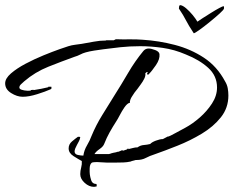

<svg xmlns="http://www.w3.org/2000/svg" viewBox="-59 -627 905 744"><path d="M640 -607Q649 -606 662 -595Q675 -584 687 -569.5Q699 -555 706 -543Q711 -547 726 -556.5Q741 -566 758.5 -577Q776 -588 790 -595.5Q804 -603 807 -603Q809 -603 809 -599.5Q809 -596 809 -594Q808 -589 792 -574.5Q776 -560 754.5 -542.5Q733 -525 715 -512Q697 -499 692 -498L690 -501Q672 -528 661.5 -548.5Q651 -569 636 -591Q633 -594 635 -600Q635 -607 640 -607ZM305 97Q286 97 269 81.5Q252 66 252 48Q252 35 255.5 22.5Q259 10 258 -3Q245 -10 226 -22Q207 -34 207 -52Q207 -68 220 -79Q233 -90 243 -97H250V-96H252Q251 -87 247 -80Q243 -73 239 -65Q235 -58 232.5 -51.5Q230 -45 230 -39Q231 -29 243 -26.5Q255 -24 264 -24Q267 -45 278 -63.5Q289 -82 296 -101Q313 -142 336.5 -180Q360 -218 383 -255Q411 -299 437.5 -344.5Q464 -390 497 -430Q505 -439 517 -439Q527 -439 542.5 -433Q558 -427 559 -417Q561 -398 545.5 -375Q530 -352 516 -338H512L511 -343Q511 -345 513 -345Q513 -345 513 -348H510L504 -343Q506 -334 500 -322Q494 -310 486 -299.5Q478 -289 474 -283Q468 -276 462.5 -268.5Q457 -261 453 -254Q444 -241 444 -228H441Q432 -224 422.5 -210Q413 -196 405 -180.5Q397 -165 391 -156Q378 -136 366 -114.5Q354 -93 345 -70Q341 -59 327 -49.5Q313 -40 307 -30H363Q365 -31 369 -31V-32Q379 -35 391 -37Q395 -39 398.5 -39Q402 -39 402 -40Q406 -41 410.5 -43.5Q415 -46 418 -43L433 -48L438 -53V-49Q447 -51 456 -53.5Q465 -56 474 -56Q485 -64 498 -65Q511 -66 523 -69Q529 -76 545 -82Q561 -88 571 -88H572L591 -98Q593 -97 602 -101.5Q611 -106 622 -112L659 -132Q687 -147 715 -171.5Q743 -196 762.5 -226Q782 -256 782 -288Q782 -333 748 -364Q714 -395 661 -416Q617 -435 571.5 -441.5Q526 -448 484 -448Q444 -448 407 -444Q370 -440 341 -436Q325 -434 306 -431Q287 -428 273 -424Q262 -421 251.5 -415.5Q241 -410 230 -407Q180 -389 128.5 -368.5Q77 -348 35 -312Q31 -308 23.5 -301.5Q16 -295 16 -288Q16 -282 25.5 -279Q35 -276 46 -275.5Q57 -275 61 -275L60 -277H51L70 -279Q71 -279 71 -278.5Q71 -278 72 -278Q87 -280 101 -283Q115 -286 128 -289V-291H140Q140 -289 140.5 -286Q141 -283 137 -281Q117 -272 85 -262Q53 -252 29 -252Q7 -252 -16 -266.5Q-39 -281 -39 -304Q-39 -323 -16.5 -342.5Q6 -362 40 -380Q74 -398 109.5 -412.5Q145 -427 172 -436.5Q199 -446 206 -448Q219 -452 231.5 -453.5Q244 -455 257 -457Q281 -461 304.5 -465.5Q328 -470 352 -470V-471H382L390 -475Q416 -474 442.5 -474.5Q469 -475 494 -473Q557 -469 618.5 -453Q680 -437 731 -403.5Q782 -370 813 -312Q821 -299 823.5 -285Q826 -271 826 -257Q826 -209 797 -172.5Q768 -136 723 -109Q678 -82 629 -62.5Q580 -43 540 -29Q521 -23 506 -15Q491 -7 470 -7H467L460 -5Q456 -4 452 -3Q448 -2 447 -1Q433 2 419 2.5Q405 3 391 3H354Q345 3 335.5 2Q326 1 317 1Q313 1 305.5 1.5Q298 2 296 4Q289 10 288.5 25Q288 40 289 48Q290 58 294.5 72Q299 86 315 86L316 95Q312 96 309.5 96.5Q307 97 305 97Z"/></svg>

Font: Qwitcher Grypen
Style: Bold
Weight: 700
Designer: Robert E. Leuschke
Foundry: Robert E. Leuschke
Version: Version 1.100; ttfautohint (v1.8.3)